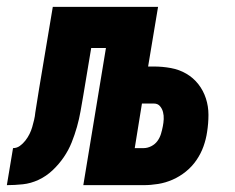

<svg xmlns="http://www.w3.org/2000/svg" viewBox="-65 -540 685 560"><path d="M-45 0 -27 -108Q-16 -108 -7 -114.5Q2 -121 9 -130Q16 -139 21 -149Q26 -159 29 -169.5Q32 -180 34.5 -190.5Q37 -201 38 -212Q41 -229 43.5 -246.5Q46 -264 49 -281L89 -520H396L367 -346H384Q409 -346 433.5 -341.5Q458 -337 478.5 -325Q499 -313 513.5 -294.5Q528 -276 535.5 -253Q543 -230 543 -205Q543 -180 539 -155Q536 -134 528.5 -113Q521 -92 508 -73Q495 -54 477 -39.5Q459 -25 438.5 -16Q418 -7 396.5 -3.5Q375 0 354 0H178L244 -400H201L178 -262Q178 -262 178 -262Q178 -262 178 -262Q174 -239 170 -216Q166 -193 159.5 -170Q153 -147 144 -124.5Q135 -102 121 -81.5Q107 -61 88.5 -43.5Q70 -26 47.5 -15.5Q25 -5 1.5 -2.5Q-22 0 -45 0ZM354 -108Q365 -108 376 -113.5Q387 -119 394 -128.5Q401 -138 404.5 -149.5Q408 -161 410 -172Q412 -182 412.5 -192.5Q413 -203 410.5 -213Q408 -223 401.5 -230.5Q395 -238 384 -238H349L328 -108Z"/></svg>

Font: Iosevka SS04 Hv Ex Obl
Style: Regular
Weight: 900
Width: 7
Italic angle: -9°
Monospace: yes
Designer: Belleve Invis
Foundry: Belleve Invis
Version: Version 19.0.0; ttfautohint (v1.8.4)